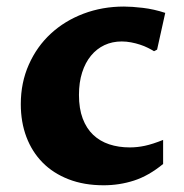

<svg xmlns="http://www.w3.org/2000/svg" viewBox="-20 -547 552 577"><path d="M470.2 -54.2Q426.8 -18.6 382.8 -4.4Q338.9 9.8 291.5 9.8Q232.4 9.8 186 -8.3Q139.6 -26.4 107.9 -58.6Q76.2 -90.8 59.3 -135.5Q42.5 -180.2 42.5 -233.9Q42.5 -298.8 66.7 -353Q90.8 -407.2 132.6 -445.8Q174.3 -484.4 231 -505.9Q287.6 -527.3 352.5 -527.3Q376 -527.3 409.2 -523.4Q442.4 -519.5 476.6 -508.3L452.1 -397.9L442.9 -393.1Q435.1 -397.9 424.3 -403.3Q413.6 -408.7 400.9 -412.8Q388.2 -417 374 -419.7Q359.9 -422.4 345.7 -422.4Q317.4 -422.4 293.9 -411.4Q270.5 -400.4 253.4 -379.6Q236.3 -358.9 226.8 -329.1Q217.3 -299.3 217.3 -261.7Q217.3 -220.7 228.5 -190.9Q239.7 -161.1 260 -141.8Q280.3 -122.6 308.3 -113.3Q336.4 -104 370.1 -104Q392.6 -104 415.5 -108.9Q438.5 -113.8 470.2 -126.5Z"/></svg>

Font: Proza Libre
Style: Bold
Weight: 700
Designer: Jasper de Waard
Foundry: Jasper de Waard
Version: Version 1.000; ttfautohint (v1.4.1.8-43bc)